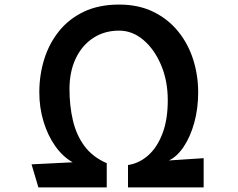

<svg xmlns="http://www.w3.org/2000/svg" viewBox="-20 -820 1040 840"><path d="M540 0V-98Q588 -105 627.5 -139.5Q667 -174 690.5 -235Q714 -296 714 -381Q714 -467 684.5 -536Q655 -605 607 -645.5Q559 -686 501 -686Q437 -686 388 -654Q339 -622 311.5 -564.5Q284 -507 284 -430Q284 -357 299 -293Q314 -229 349.5 -181Q385 -133 447 -106V0H148L118 -101L298 -110Q255 -134 222 -180.5Q189 -227 170.5 -288Q152 -349 152 -416Q152 -492 173.5 -561Q195 -630 238.5 -684Q282 -738 347.5 -769Q413 -800 501 -800Q586 -800 650.5 -768.5Q715 -737 759 -683Q803 -629 825 -560Q847 -491 847 -416Q847 -345 830 -283.5Q813 -222 784 -178.5Q755 -135 719 -118L871 -128V0Z"/></svg>

Font: RocknRoll One
Style: Regular
Weight: 400
Designer: Fontworks Inc.
Foundry: Fontworks Inc.
Version: Version 1.100